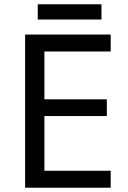

<svg xmlns="http://www.w3.org/2000/svg" viewBox="-20 -875 596 895"><path d="M496 0H97V-714H496V-635H187V-412H478V-334H187V-79H496ZM453 -855V-784H156V-855Z"/></svg>

Font: Noto Sans Tagalog
Style: Regular
Weight: 400
Designer: Monotype Design Team
Foundry: Monotype Imaging Inc.
Version: Version 2.001; ttfautohint (v1.8.4.7-5d5b)